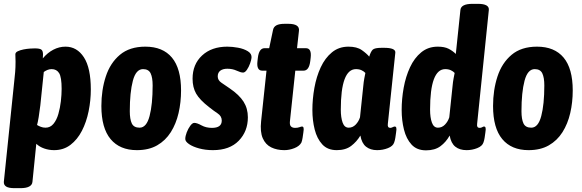

<svg xmlns="http://www.w3.org/2000/svg" viewBox="-26 -774 3030 1000"><path d="M50 206Q19 206 6 197.5Q-7 189 -6 173L48 -349Q51 -375 53 -399Q55 -423 55 -453Q55 -462 54.5 -471Q54 -480 54 -491Q54 -501 66.5 -507Q79 -513 96.5 -516.5Q114 -520 130.5 -521Q147 -522 155 -522Q181 -522 189.5 -515.5Q198 -509 198 -490Q198 -481 197 -470Q221 -499 251.5 -515Q282 -531 315 -531Q375 -531 411 -475.5Q447 -420 447 -308Q447 -251 435.5 -194.5Q424 -138 400.5 -92.5Q377 -47 341 -19.5Q305 8 256 8Q229 8 204.5 -0.5Q180 -9 163 -25L143 173Q140 206 80 206ZM211 -109Q236 -109 252.5 -129Q269 -149 278 -180.5Q287 -212 291 -246.5Q295 -281 295 -311Q295 -372 282 -393Q269 -414 243 -414Q231 -414 220.5 -409.5Q210 -405 202 -399L184 -225Q180 -191 175.5 -164Q171 -137 167 -123Q175 -118 186.5 -113.5Q198 -109 211 -109Z M687 8Q598 8 550 -49.5Q502 -107 502 -222Q502 -305 525 -375.5Q548 -446 598.5 -488.5Q649 -531 731 -531Q822 -531 869.5 -474Q917 -417 917 -303Q917 -241 904 -185Q891 -129 863.5 -85.5Q836 -42 792.5 -17Q749 8 687 8ZM701 -109Q737 -109 753 -169.5Q769 -230 769 -329Q769 -370 758.5 -392Q748 -414 719 -414Q682 -414 666 -353.5Q650 -293 650 -195Q650 -153 660.5 -131Q671 -109 701 -109Z M1083 8Q1044 8 1011 -1Q978 -10 958.5 -23.5Q939 -37 939 -50Q939 -65 946.5 -84.5Q954 -104 965 -119Q976 -134 986 -134Q1000 -134 1023.5 -121Q1047 -108 1078 -108Q1129 -108 1129 -146Q1129 -169 1108 -183Q1087 -197 1063 -216Q1014 -254 995.5 -286.5Q977 -319 977 -364Q977 -439 1026.5 -485Q1076 -531 1158 -531Q1184 -531 1214 -525.5Q1244 -520 1265 -507Q1286 -494 1284 -473Q1283 -462 1276.5 -443.5Q1270 -425 1260 -410.5Q1250 -396 1240 -396Q1228 -396 1206.5 -406Q1185 -416 1158 -416Q1135 -416 1121.5 -406Q1108 -396 1108 -376Q1108 -356 1127.5 -343Q1147 -330 1170 -314Q1220 -280 1242.5 -244.5Q1265 -209 1265 -163Q1265 -90 1217.5 -41Q1170 8 1083 8Z M1455 8Q1416 8 1386.5 -6.5Q1357 -21 1342.5 -54Q1328 -87 1334 -143L1362 -406H1340Q1309 -406 1315 -456L1317 -473Q1323 -523 1352 -523H1376L1396 -618Q1399 -634 1413.5 -642Q1428 -650 1457 -650H1475Q1536 -650 1531 -613L1521 -523H1567Q1598 -523 1592 -473L1590 -456Q1584 -406 1555 -406H1512L1484 -142Q1482 -123 1489.5 -115.5Q1497 -108 1511 -108Q1524 -108 1533.5 -111.5Q1543 -115 1547 -115Q1553 -115 1555 -108.5Q1557 -102 1554 -84Q1552 -70 1550 -56.5Q1548 -43 1544 -32Q1534 -13 1507.5 -2.5Q1481 8 1455 8Z M1728 8Q1680 8 1652.5 -22Q1625 -52 1613 -99.5Q1601 -147 1601 -201Q1601 -258 1611.5 -316.5Q1622 -375 1644.5 -423.5Q1667 -472 1703 -501.5Q1739 -531 1789 -531Q1833 -531 1858.5 -513Q1884 -495 1897 -479Q1905 -505 1915 -515Q1925 -525 1962 -525H1974Q2035 -525 2033 -500L1994 -129Q1991 -108 2007 -108Q2012 -108 2019 -111.5Q2026 -115 2030 -115Q2036 -115 2038 -108.5Q2040 -102 2037 -84Q2035 -69 2033 -56Q2031 -43 2027 -32Q2021 -13 1994.5 -2.5Q1968 8 1938 8Q1903 8 1880.5 -10Q1858 -28 1851 -68Q1832 -36 1803 -14Q1774 8 1728 8ZM1790 -109Q1811 -109 1826.5 -125Q1842 -141 1849 -163L1866 -325Q1868 -348 1871.5 -366Q1875 -384 1877 -394Q1870 -402 1857.5 -408Q1845 -414 1828 -414Q1749 -414 1749 -203Q1749 -162 1758.5 -135.5Q1768 -109 1790 -109Z M2193 9Q2145 9 2117.5 -21Q2090 -51 2078 -99Q2066 -147 2066 -201Q2066 -259 2076.5 -317Q2087 -375 2109.5 -423.5Q2132 -472 2168 -501.5Q2204 -531 2254 -531Q2289 -531 2310.5 -520Q2332 -509 2348 -493L2372 -722Q2375 -754 2435 -754H2463Q2523 -754 2520 -722L2459 -129Q2456 -108 2472 -108Q2480 -108 2485.5 -111.5Q2491 -115 2495 -115Q2501 -115 2503 -108.5Q2505 -102 2502 -84Q2500 -69 2498 -56Q2496 -43 2492 -32Q2486 -13 2459.5 -2.5Q2433 8 2404 8Q2368 8 2345.5 -10Q2323 -28 2316 -68Q2297 -34 2268 -12.5Q2239 9 2193 9ZM2255 -109Q2276 -109 2291.5 -125Q2307 -141 2314 -163L2331 -325Q2333 -348 2336.5 -366Q2340 -384 2342 -394Q2335 -402 2322.5 -408Q2310 -414 2293 -414Q2214 -414 2214 -203Q2214 -162 2223.5 -135.5Q2233 -109 2255 -109Z M2727 8Q2638 8 2590 -49.5Q2542 -107 2542 -222Q2542 -305 2565 -375.5Q2588 -446 2638.5 -488.5Q2689 -531 2771 -531Q2862 -531 2909.5 -474Q2957 -417 2957 -303Q2957 -241 2944 -185Q2931 -129 2903.5 -85.5Q2876 -42 2832.5 -17Q2789 8 2727 8ZM2741 -109Q2777 -109 2793 -169.5Q2809 -230 2809 -329Q2809 -370 2798.5 -392Q2788 -414 2759 -414Q2722 -414 2706 -353.5Q2690 -293 2690 -195Q2690 -153 2700.5 -131Q2711 -109 2741 -109Z"/></svg>

Font: Asap Condensed
Style: Bold Italic
Weight: 700
Width: 3
Italic angle: -6°
Designer: Pablo Cosgaya
Foundry: Omnibus-Type
Version: Version 3.001; ttfautohint (v1.8.4.7-5d5b)